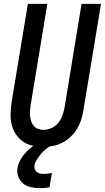

<svg xmlns="http://www.w3.org/2000/svg" viewBox="-20 -755 545 998"><path d="M205 8Q176 8 148.5 2Q121 -4 99 -19.5Q77 -35 62 -58Q47 -81 40.5 -108Q34 -135 35 -164Q36 -193 40 -222L125 -735H226L139 -207Q137 -193 136 -178.5Q135 -164 136.5 -150Q138 -136 142.5 -123Q147 -110 156 -100Q165 -90 178 -85Q191 -80 206 -80Q226 -80 246.5 -89Q267 -98 281.5 -115Q296 -132 303.5 -152.5Q311 -173 315 -193L404 -735H505L413 -179Q409 -154 401 -130Q393 -106 379.5 -84Q366 -62 346.5 -43.5Q327 -25 303.5 -13Q280 -1 255 3.5Q230 8 205 8ZM188 223Q164 223 141 218Q118 213 101 199.5Q84 186 75.5 164Q67 142 71 118Q74 99 83.5 80.5Q93 62 106.5 46Q120 30 136 16.5Q152 3 170 -8H251L250 0Q233 8 219 19.5Q205 31 193.5 44.5Q182 58 172 73.5Q162 89 159 105Q158 115 161 124Q164 133 171.5 139Q179 145 188 147Q197 149 207 149Q218 149 228.5 147.5Q239 146 250 144L237 219Q225 221 212.5 222Q200 223 188 223Z"/></svg>

Font: Iosevka Semibold Oblique
Style: Regular
Weight: 600
Italic angle: -9°
Monospace: yes
Designer: Belleve Invis
Foundry: Belleve Invis
Version: Version 32.5.0; ttfautohint (v1.8.4)